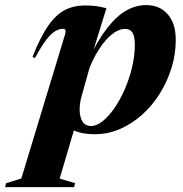

<svg xmlns="http://www.w3.org/2000/svg" viewBox="-110 -528 738 774"><path d="M218.5 -138.5Q214.5 -124.5 212.8 -111Q211 -97.5 211 -85.5Q211 -58 222 -39Q233 -20 257.5 -20Q279 -20 303.5 -39.2Q328 -58.5 351 -91.8Q374 -125 392.5 -167.2Q411 -209.5 422.2 -256Q433.5 -302.5 433.5 -348Q433.5 -381.5 424 -396.5Q414.5 -411.5 394 -411.5Q379.5 -411.5 364.8 -404.5Q350 -397.5 334.5 -384Q319 -370.5 304.5 -351.2Q290 -332 276.5 -308.2Q263 -284.5 251.5 -256.5ZM134 -56.5 201.5 -48.5 130.5 192 193 210.5 188.5 226.5H-89.5L-85.5 210.5L-24 191.5L152.5 -390Q155.5 -400 153.8 -406Q152 -412 144 -412Q130.5 -412 114.5 -403.5Q98.5 -395 78.2 -369.8Q58 -344.5 31 -294L21 -298.5Q52.5 -378.5 84 -423.8Q115.5 -469 151.5 -487.5Q187.5 -506 232 -506Q258.5 -506 276.8 -503.5Q295 -501 319 -495L253.5 -283L245 -284Q284.5 -367 323 -416Q361.5 -465 400.2 -486.2Q439 -507.5 478.5 -507.5Q534 -507.5 566.2 -470.5Q598.5 -433.5 598.5 -366.5Q598.5 -310.5 581.8 -255.5Q565 -200.5 535 -152Q505 -103.5 464 -66.5Q423 -29.5 374.5 -8.2Q326 13 273 13Q215 13 180.8 -5.8Q146.5 -24.5 134 -56.5Z"/></svg>

Font: Newsreader 60pt
Style: Bold Italic
Weight: 700
Italic angle: -17°
Designer: Hugues Gentile
Foundry: Production Type
Version: Version 1.003